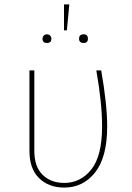

<svg xmlns="http://www.w3.org/2000/svg" viewBox="-20 -837 597 867"><path d="M269 -817H293L282 -700H269ZM212 -662Q212 -643 192 -643Q172 -643 172 -662Q172 -670 177.5 -676Q183 -682 192 -682Q201 -682 206.5 -676Q212 -670 212 -662ZM358 -682Q377 -682 377 -662Q377 -643 358 -643Q337 -643 337 -662Q337 -682 358 -682ZM437 -519Q464 -365 464 -266Q464 -128 410 -59Q356 10 270 10Q200 10 156.5 -32.5Q113 -75 113 -155V-519H135V-156Q135 -84 172.5 -47.5Q210 -11 270 -11Q344 -11 392.5 -72Q441 -133 441 -266Q441 -371 415 -519Z"/></svg>

Font: FiraGO Thin
Style: Regular
Weight: 100
Designer: bBox Type
Foundry: bBox Type GmbH
Version: Version 1.001;PS 001.001;hotconv 1.0.88;makeotf.lib2.5.64775